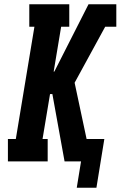

<svg xmlns="http://www.w3.org/2000/svg" viewBox="-20 -755 564 898"><path d="M431 123H339L359 0H282L225 -315H214L179 -105H203V0H17V-105H54L141 -630H117V-735H304V-630H266L231 -420H234L394 -735H524V-630H472L329 -368L385 -105H468Z"/></svg>

Font: Iosevka Curly Slab XBdObl
Style: Regular
Weight: 800
Italic angle: -9°
Monospace: yes
Designer: Belleve Invis
Foundry: Belleve Invis
Version: Version 11.1.0; ttfautohint (v1.8.3)